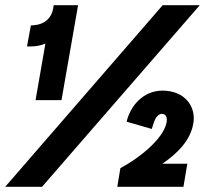

<svg xmlns="http://www.w3.org/2000/svg" viewBox="-33 -720 798 740"><path d="M142 -552 104 -334H204L268 -700H174L172 -688C166 -650 138 -626 99 -623L86 -622L71 -541H85C104 -541 123 -544 142 -552ZM431 -72 419 0H674L689 -89H593C648 -127 701 -177 712 -244C723 -303 686 -363 609 -370C527 -378 476 -320 458 -262L455 -251L552 -223L556 -236C562 -257 573 -283 593 -281C605 -280 613 -269 609 -248C597 -184 500 -108 431 -72ZM-13 0H129L737 -700H594Z"/></svg>

Font: Fixel Text 20240404
Style: Bold Italic
Weight: 700
Width: 4
Italic angle: -10°
Designer: AlfaBravo + MacPaw
Foundry: Kyrylo Tkachov, Marchela Mozhyna, Serhii Makarenko, Maria Weinstein, Zakhar Kryvoshyya
Version: Version 1.211;Glyphs 3.2 (3225)